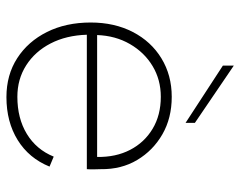

<svg xmlns="http://www.w3.org/2000/svg" viewBox="-95 -645 747 597"><g transform="rotate(90 278.5 -346.5)"><path d="M184 -700 362 -579V-550L184 -666ZM282 7Q213 7 161 -26.5Q109 -60 79.5 -119Q50 -178 50 -255Q50 -329 79.5 -386Q109 -443 161.5 -475Q214 -507 281 -507Q347 -507 397.5 -478Q448 -449 477.5 -399.5Q507 -350 506 -286Q506 -278 506.5 -266.5Q507 -255 506 -243H88Q90 -179 115 -130.5Q140 -82 183 -54.5Q226 -27 281 -27Q348 -27 396.5 -56.5Q445 -86 467 -140L498 -127Q472 -63 415.5 -28Q359 7 282 7ZM468 -275Q469 -333 446 -377.5Q423 -422 380.5 -447.5Q338 -473 281 -473Q228 -473 185.5 -447.5Q143 -422 117 -377Q91 -332 89 -275Z"/></g></svg>

Font: Albert Sans ExtraLight
Style: Regular
Weight: 250
Designer: Andreas Rasmussen
Foundry: a.Foundry
Version: Version 1.025